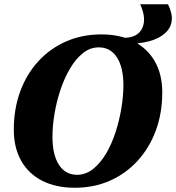

<svg xmlns="http://www.w3.org/2000/svg" viewBox="-20 -868 829 904"><path d="M332 16Q243 16 178.5 -17Q114 -50 79.5 -111.5Q45 -173 45 -257Q45 -355 75 -437Q105 -519 160.5 -579.5Q216 -640 291.5 -673Q367 -706 457 -706Q546 -706 610 -673Q674 -640 709 -579Q744 -518 744 -433Q744 -335 713.5 -253Q683 -171 627.5 -110.5Q572 -50 497 -17Q422 16 332 16ZM343 -45Q384 -45 418.5 -72.5Q453 -100 479.5 -145Q506 -190 524 -245.5Q542 -301 551.5 -358.5Q561 -416 561 -466Q561 -551 530.5 -598Q500 -645 445 -645Q404 -645 370 -617.5Q336 -590 309.5 -545Q283 -500 264.5 -444.5Q246 -389 236.5 -331.5Q227 -274 227 -224Q227 -139 257.5 -92Q288 -45 343 -45ZM640 -848H771Q813 -763 757.5 -712Q702 -661 567 -661H540V-690H563Q628 -690 649.5 -735Q671 -780 640 -848Z"/></svg>

Font: Platypi
Style: Bold Italic
Weight: 700
Italic angle: -13°
Designer: David Sargent
Foundry: Bolt Cutter Type
Version: Version 1.200; ttfautohint (v1.8.4.7-5d5b)